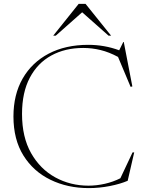

<svg xmlns="http://www.w3.org/2000/svg" viewBox="-20 -955 744 985"><path d="M434 -2.5Q475.5 -2.5 518.2 -12.2Q561 -22 597.5 -40.5L660 -173H668.5L635 -27.5Q596.5 -11 543 -0.5Q489.5 10 435.5 10Q326.5 10 238.8 -32.8Q151 -75.5 100 -157.5Q49 -239.5 49 -357.5Q49 -469.5 96.2 -552Q143.5 -634.5 229.8 -679.8Q316 -725 433 -725Q516 -725 591.5 -697L612.5 -739.5H615L659 -511.5L650 -509.5L585.5 -663Q540 -687.5 496 -698.2Q452 -709 407 -709Q314 -709 243.2 -670.2Q172.5 -631.5 132.8 -556Q93 -480.5 93 -370.5Q93 -251.5 139.5 -169.5Q186 -87.5 263.5 -45Q341 -2.5 434 -2.5ZM537 -772 401.5 -892 266 -772H253L383.5 -935H419L550 -772Z"/></svg>

Font: Newsreader Display ExtraLight
Style: Regular
Weight: 275
Designer: Hugues Gentile
Foundry: Production Type
Version: Version 1.001